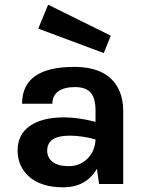

<svg xmlns="http://www.w3.org/2000/svg" viewBox="-20 -784 625 818"><path d="M253 -284Q312 -284 387 -265V-313Q387 -365 366.5 -389Q346 -413 299 -413Q253 -413 228 -394.5Q203 -376 203 -342H74Q74 -499 296 -499Q446 -499 490 -394Q505 -358 505 -309V0H402L393 -65Q347 14 249 14Q155 14 103 -32Q55 -76 55 -143Q55 -211 107.5 -247.5Q160 -284 253 -284ZM422 -558 143 -662 185 -764 452 -632ZM387 -190Q330 -206 277 -206Q181 -206 181 -142Q181 -113 204 -94.5Q227 -76 273 -76Q321 -76 353 -108.5Q385 -141 387 -190Z"/></svg>

Font: Karla Neue
Style: Bold
Weight: 700
Designer: Jonathan Pinhorn
Foundry: PYRS Fontlab Ltd. / Made with FontLab
Version: Version 1.000;PS 001.001;hotconv 1.0.56